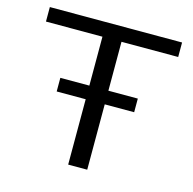

<svg xmlns="http://www.w3.org/2000/svg" viewBox="-98 -757 863 857"><g transform="rotate(15 333.0 -329.0)"><path d="M640 -591H378V-365H514V-302H378V0H290V-302H156V-365H290V-591H29V-658H640Z"/></g></svg>

Font: EauTestInfant Medium
Style: Regular
Weight: 500
Designer: Christian Thalmann (Catharsis Fonts)
Version: Version 0.001;PS 000.001;hotconv 1.0.88;makeotf.lib2.5.64775